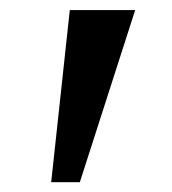

<svg xmlns="http://www.w3.org/2000/svg" viewBox="-20 -850 352 392"><path d="M256 -829.5 143 -478H84.5L122.5 -829.5Z"/></svg>

Font: Merriweather 48pt
Style: Bold
Weight: 700
Version: Version 2.100